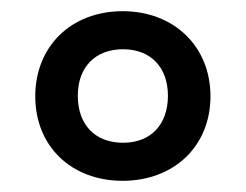

<svg xmlns="http://www.w3.org/2000/svg" viewBox="-20 -746 440 343"><path d="M199 -423C291 -423 356 -485 356 -574C356 -663 291 -726 199 -726C107 -726 43 -663 43 -574C43 -485 107 -423 199 -423ZM200 -491C149 -491 119 -524 119 -575C119 -626 150 -658 200 -658C249 -658 280 -626 280 -575C280 -524 250 -491 200 -491Z"/></svg>

Font: Noto Serif Test
Style: Bold
Weight: 700
Version: Version 1.000